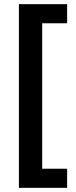

<svg xmlns="http://www.w3.org/2000/svg" viewBox="-20 -742 367 924"><path d="M303 162V70H183V-630H303V-722H71V162Z"/></svg>

Font: Noto Sans Lao SemiBold
Style: Regular
Weight: 600
Designer: Monotype Design Team
Foundry: Monotype Imaging Inc.
Version: Version 2.003